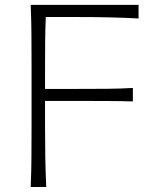

<svg xmlns="http://www.w3.org/2000/svg" viewBox="-20 -752 628 772"><path d="M103.5 0Q106 -62 106.4 -119.1Q106.9 -176.3 106.9 -243.7V-488.3Q106.9 -556.2 106.4 -613.3Q106 -670.4 103.5 -732.4H537.1V-677.7Q483.9 -680.7 422.6 -682.1Q361.3 -683.6 278.3 -683.6H164.1Q162.1 -634.3 161.6 -585.7Q161.1 -537.1 161.1 -481V-394.5H286.6Q359.4 -394.5 412.1 -395Q464.8 -395.5 514.2 -398.4V-344.2Q461.9 -345.7 409.4 -345.9Q356.9 -346.2 285.6 -346.2H161.1V-243.7Q161.1 -176.3 162.1 -119.1Q163.1 -62 166 0Z"/></svg>

Font: Pinar DS1-Light
Style: Regular
Weight: 300
Designer: Amin Abedi
Version: Version 2.000